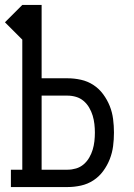

<svg xmlns="http://www.w3.org/2000/svg" viewBox="-21 -755 541 775"><path d="M23 0V-70H69V-595L-1 -665L69 -735H147V-439H252Q279 -439 306 -433Q333 -427 356 -412Q379 -397 395.5 -374.5Q412 -352 422 -327Q432 -302 435.5 -274.5Q439 -247 439 -220Q439 -192 435.5 -165Q432 -138 422 -112.5Q412 -87 395.5 -64.5Q379 -42 356 -27Q333 -12 306 -6Q279 0 252 0ZM252 -70Q269 -70 286 -75Q303 -80 316.5 -91.5Q330 -103 339 -118.5Q348 -134 353 -150.5Q358 -167 360 -184.5Q362 -202 362 -220Q362 -237 360 -254.5Q358 -272 353 -288.5Q348 -305 339 -320.5Q330 -336 316.5 -347.5Q303 -359 286 -364Q269 -369 252 -369H147V-70Z"/></svg>

Font: Iosevka Gothic
Style: Regular
Weight: 400
Monospace: yes
Designer: Belleve Invis
Foundry: Belleve Invis
Version: Version 15.5.1; ttfautohint (v1.8.4)